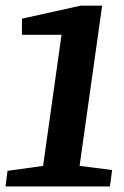

<svg xmlns="http://www.w3.org/2000/svg" viewBox="-25 -670 445 690"><path d="M-5.1 0 2.1 -56.1 129.9 -73.8 196.1 -545H53.9V-602.9L264.8 -649.6H342.1L261 -73.8L378 -59L370 0Z"/></svg>

Font: Faustina Light
Style: Italic
Weight: 300
Italic angle: -8°
Designer: Alfonso Garcia
Foundry: http://www.omnibus-type.com
Version: Version 1.200